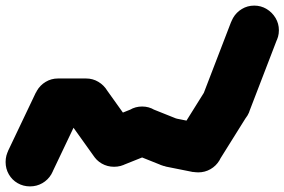

<svg xmlns="http://www.w3.org/2000/svg" viewBox="-57 -588 1015 685"><path d="M-37 -10Q-37 14 -25.5 34Q-14 54 6 65.5Q26 77 50 77Q74 77 94 65.5Q114 54 126 34Q138 14 138 -10Q138 -34 126 -54Q114 -74 94 -86Q74 -98 50 -98Q26 -98 6 -86Q-14 -74 -25.5 -54Q-37 -34 -37 -10Z M-29 -48 129 28 229 -182 71 -258Z M63 -220Q63 -196 74.5 -176Q86 -156 106 -144.5Q126 -133 150 -133Q174 -133 194 -144.5Q214 -156 226 -176Q238 -196 238 -220Q238 -244 226 -264Q214 -284 194 -296Q174 -308 150 -308Q126 -308 106 -296Q86 -284 74.5 -264Q63 -244 63 -220Z M150 -308V-133H250V-308Z M163 -220Q163 -196 174.5 -176Q186 -156 206 -144.5Q226 -133 250 -133Q274 -133 294 -144.5Q314 -156 326 -176Q338 -196 338 -220Q338 -244 326 -264Q314 -284 294 -296Q274 -308 250 -308Q226 -308 206 -296Q186 -284 174.5 -264Q163 -244 163 -220Z M321 -271 179 -169 279 -29 421 -131Z M263 -80Q263 -56 274.5 -36Q286 -16 306 -4.5Q326 7 350 7Q374 7 394 -4.5Q414 -16 426 -36Q438 -56 438 -80Q438 -104 426 -124Q414 -144 394 -156Q374 -168 350 -168Q326 -168 306 -156Q286 -144 274.5 -124Q263 -104 263 -80Z M318 -161 382 1 482 -39 418 -201Z M363 -120Q363 -96 374.5 -76Q386 -56 406 -44.5Q426 -33 450 -33Q474 -33 494 -44.5Q514 -56 526 -76Q538 -96 538 -120Q538 -144 526 -164Q514 -184 494 -196Q474 -208 450 -208Q426 -208 406 -196Q386 -184 374.5 -164Q363 -144 363 -120Z M482 -201 418 -39 518 1 582 -161Z M463 -80Q463 -56 474.5 -36Q486 -16 506 -4.5Q526 7 550 7Q574 7 594 -4.5Q614 -16 626 -36Q638 -56 638 -80Q638 -104 626 -124Q614 -144 594 -156Q574 -168 550 -168Q526 -168 506 -156Q486 -144 474.5 -124Q463 -104 463 -80Z M567 -166 533 6 633 26 667 -146Z M563 -60Q563 -36 574.5 -16Q586 4 606 15.5Q626 27 650 27Q674 27 694 15.5Q714 4 726 -16Q738 -36 738 -60Q738 -84 726 -104Q714 -124 694 -136Q674 -148 650 -148Q626 -148 606 -136Q586 -124 574.5 -104Q563 -84 563 -60Z M576 -106 724 -14 824 -174 676 -266Z M663 -220Q663 -196 674.5 -176Q686 -156 706 -144.5Q726 -133 750 -133Q774 -133 794 -144.5Q814 -156 826 -176Q838 -196 838 -220Q838 -244 826 -264Q814 -284 794 -296Q774 -308 750 -308Q726 -308 706 -296Q686 -284 674.5 -264Q663 -244 663 -220Z M668 -251 832 -189 932 -449 768 -511Z M763 -480Q763 -456 774.5 -436Q786 -416 806 -404.5Q826 -393 850 -393Q874 -393 894 -404.5Q914 -416 926 -436Q938 -456 938 -480Q938 -504 926 -524Q914 -544 894 -556Q874 -568 850 -568Q826 -568 806 -556Q786 -544 774.5 -524Q763 -504 763 -480Z"/></svg>

Font: Linefont
Style: Bold
Weight: 700
Monospace: yes
Version: Version 3.002;gftools[0.9.33]